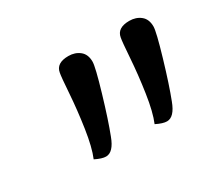

<svg xmlns="http://www.w3.org/2000/svg" viewBox="-65 -837 495 453"><g transform="rotate(-30 182.0 -610.0)"><path d="M118 -711Q122 -735 155 -735Q173 -735 185.5 -725Q198 -715 198 -695Q198 -681 179.5 -618.5Q161 -556 147 -520Q134 -485 114 -485Q103 -485 85 -494Q96 -520 103 -567Q110 -614 113 -657.5Q116 -701 118 -711ZM284 -711Q288 -735 321 -735Q339 -735 351.5 -725Q364 -715 364 -695Q364 -681 345.5 -618.5Q327 -556 313 -520Q300 -485 280 -485Q269 -485 251 -494Q262 -520 269 -567Q276 -614 279 -657.5Q282 -701 284 -711Z"/></g></svg>

Font: Overlock
Style: Italic
Weight: 400
Designer: Dario Muhafara
Foundry: Dario Manuel Muhafara
Version: Version 1.002